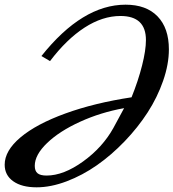

<svg xmlns="http://www.w3.org/2000/svg" viewBox="-28 -799 749 829"><path d="M129.9 9.8Q65.9 9.8 29.1 -16.4Q-7.8 -42.5 -7.8 -87.9Q-7.8 -148.4 60.8 -206.1Q129.4 -263.7 254.4 -309.1Q379.4 -354.5 540 -378.9Q568.8 -450.2 585.4 -516.1Q602.1 -582 602.1 -626Q602.1 -730 492.2 -730Q414.6 -730 336.9 -679.7Q259.3 -629.4 188 -535.2L150.9 -557.1Q327.6 -778.8 514.2 -778.8Q603.5 -778.8 652.3 -728.3Q701.2 -677.7 701.2 -585.9Q701.2 -521.5 676.3 -450Q651.4 -378.4 609.4 -313.5Q567.4 -248.5 510.3 -189Q453.1 -129.4 390.6 -85.7Q328.1 -42 259.8 -16.1Q191.4 9.8 129.9 9.8ZM461.9 -247.1 507.8 -332Q407.2 -314 318.1 -273.4Q229 -232.9 175.5 -181.6Q122.1 -130.4 122.1 -83Q122.1 -61 134 -51Q146 -41 172.9 -41Q246.6 -41 331.1 -102.1Q415.5 -163.1 461.9 -247.1Z"/></svg>

Font: Libre Caslon Text
Style: Italic
Weight: 400
Italic angle: -25°
Designer: Pablo Impallari, Rodrigo Fuenzalida
Foundry: Pablo Impallari, Rodrigo Fuenzalida
Version: Version 1.002